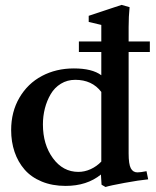

<svg xmlns="http://www.w3.org/2000/svg" viewBox="-20 -746 634 782"><path d="M409.7 15.6 393.6 6.3 391.1 -35.2Q334 11.2 247.1 11.2Q192.9 11.2 149.9 -6.6Q106.9 -24.4 80.1 -55.4Q53.2 -86.4 39.3 -127.4Q25.4 -168.5 25.4 -216.3Q25.4 -290.5 59.1 -348.1Q92.8 -405.8 150.6 -436.5Q208.5 -467.3 280.8 -467.3Q355.5 -467.3 392.6 -439.5V-534.2H301.3V-577.1H392.6V-644.5L341.3 -656.7V-681.6L475.1 -726.1L507.8 -716.8Q503.9 -679.2 503.9 -634.8V-577.1H590.3V-534.2H503.9V-121.1Q503.9 -77.6 512.7 -60.8Q521.5 -43.9 539.6 -43.9Q552.2 -43.9 576.7 -48.8L583.5 -15.6Q547.4 -12.2 487.5 -1.2Q427.7 9.8 409.7 15.6ZM299.3 -45.9Q324.7 -45.9 349.4 -57.1Q374 -68.4 392.6 -87.9V-371.6Q355 -420.9 286.6 -420.9Q253.9 -420.9 228 -405Q202.1 -389.2 186.5 -362.5Q170.9 -335.9 162.8 -304.4Q154.8 -272.9 154.8 -239.3Q154.8 -157.2 195.6 -101.6Q236.3 -45.9 299.3 -45.9Z"/></svg>

Font: Elstob 6pt SemiBold
Style: Regular
Weight: 600
Designer: Peter S. Baker
Version: Version 1.015